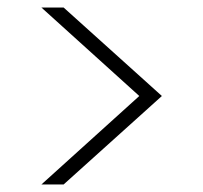

<svg xmlns="http://www.w3.org/2000/svg" viewBox="-20 -521 540 510"><path d="M90 -31 350 -266 90 -501H149L410 -266L149 -31Z"/></svg>

Font: DM Sans 18pt ExtraLight
Style: Regular
Weight: 250
Designer: Colophon Foundry, Jonny Pinhorn
Foundry: Colophon Foundry
Version: Version 4.004;gftools[0.9.30]